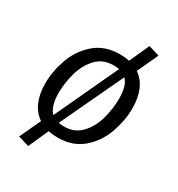

<svg xmlns="http://www.w3.org/2000/svg" viewBox="-184 -773 945 1021"><g transform="rotate(30 288.0 -262.5)"><path d="M522 -322Q522 -249 495.5 -172Q469 -95 408.5 -41.5Q348 12 253 12Q224 12 197 6L142 129L75 109L135 -20Q95 -47 74.5 -94Q54 -141 54 -205Q54 -279 81 -355.5Q108 -432 168.5 -485Q229 -538 324 -538Q353 -538 380 -532L435 -654L502 -634L443 -507L442 -506Q482 -479 502 -432Q522 -385 522 -322ZM141 -196Q141 -114 176 -81L356 -467Q340 -470 321 -470Q256 -470 215.5 -426Q175 -382 158 -319Q141 -256 141 -196ZM435 -330Q435 -412 402 -443L221 -59Q236 -56 255 -56Q320 -56 360.5 -100Q401 -144 418 -207Q435 -270 435 -330Z"/></g></svg>

Font: Fira Sans Book
Style: Italic
Weight: 350
Italic angle: -8°
Designer: bBox Type GmbH & Carrois Corporate GbR & Edenspiekermann AG
Foundry: bBox Type GmbH & Carrois Corporate GbR & Edenspiekermann AG
Version: Version 4.301